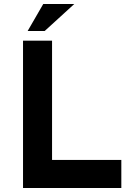

<svg xmlns="http://www.w3.org/2000/svg" viewBox="-20 -939 681 959"><path d="M95 -736H240V-140H586V0H95ZM351 -919 203 -784H118L196 -919Z"/></svg>

Font: Josefin Sans Thin
Style: Bold
Weight: 700
Version: Version 2.000